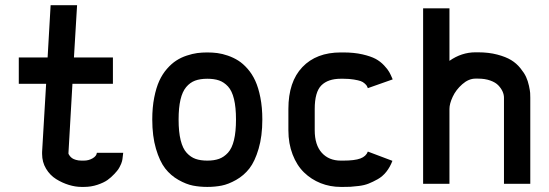

<svg xmlns="http://www.w3.org/2000/svg" viewBox="-20 -716 2140 748"><path d="M307.1 -90.3Q325.2 -90.3 340.6 -99.1Q356 -107.9 357.4 -120.6H460Q459 -114.7 458.3 -106.7Q457.5 -98.6 457 -95.7Q456.5 -92.8 455.3 -87.6Q454.1 -82.5 451.9 -77.6Q449.7 -72.8 445.8 -64.9Q444.3 -62 440.9 -56.6Q437.5 -51.3 425.3 -38.1Q413.1 -24.9 398.7 -14.6Q384.3 -4.4 359.6 3.9Q335 12.2 307.1 12.2H297.4Q273.9 12.2 248.3 4.4Q222.7 -3.4 198.7 -18.3Q174.8 -33.2 159.4 -58.8Q144 -84.5 144 -116.2V-124L159.7 -389.6H53.2V-492.2H165.5L177.2 -695.8H280.3L268.1 -492.2H419.9V-389.6H262.2L246.6 -118.2Q246.6 -117.7 247.6 -115.2Q248.5 -112.8 252 -108.4Q255.4 -104 260.5 -100.1Q265.6 -96.2 275.4 -93.3Q285.2 -90.3 297.4 -90.3Z M1002 -250.5Q1002 -185.5 987.5 -136.5Q973.1 -87.4 951.7 -59.8Q930.2 -32.2 899.9 -15.1Q869.6 2 843.3 7.1Q816.9 12.2 787.6 12.2Q758.3 12.2 731.9 7.1Q705.6 2 675.3 -15.1Q645 -32.2 623.5 -59.8Q602.1 -87.4 587.6 -136.5Q573.2 -185.5 573.2 -250.5Q573.2 -297.4 580.8 -335.9Q588.4 -374.5 600.6 -401.1Q612.8 -427.7 630.6 -448Q648.4 -468.3 667 -480.2Q685.5 -492.2 707.8 -499.5Q730 -506.8 748.5 -509.3Q767.1 -511.7 787.6 -511.7Q807.6 -511.7 826.7 -509.3Q845.7 -506.8 867.7 -499.3Q889.6 -491.7 908.2 -480Q926.8 -468.3 944.6 -448Q962.4 -427.7 974.6 -401.1Q986.8 -374.5 994.4 -335.9Q1002 -297.4 1002 -250.5ZM787.6 -409.2Q759.8 -409.2 740 -401.9Q720.2 -394.5 705.3 -376.7Q690.4 -358.9 683.1 -327.6Q675.8 -296.4 675.8 -250.5Q675.8 -202.1 683.8 -169.7Q691.9 -137.2 707.5 -120.4Q723.1 -103.5 742.2 -96.9Q761.2 -90.3 787.6 -90.3Q814.5 -90.3 833.5 -97.2Q852.5 -104 868.2 -121.1Q883.8 -138.2 891.6 -170.4Q899.4 -202.6 899.4 -250.5Q899.4 -297.9 891.6 -330.1Q883.8 -362.3 868.2 -379.2Q852.5 -396 833.5 -402.6Q814.5 -409.2 787.6 -409.2Z M1413.1 -372.6Q1410.6 -378.4 1409.2 -381.3Q1407.7 -384.3 1400.9 -390.6Q1394 -397 1385 -400.1Q1376 -403.3 1358.4 -406.2Q1340.8 -409.2 1317.4 -409.2H1307.6Q1257.8 -409.2 1231.9 -383.3Q1206.1 -357.4 1206.1 -291.5V-208.5Q1206.1 -151.4 1233.6 -120.8Q1261.2 -90.3 1307.6 -90.3H1317.4Q1361.8 -90.3 1384 -98.6Q1406.2 -106.9 1413.1 -125.5L1508.8 -89.4Q1499.5 -64.9 1484.9 -46.6Q1470.2 -28.3 1451.4 -17.8Q1432.6 -7.3 1416 -0.7Q1399.4 5.9 1377.7 8.5Q1356 11.2 1345 11.7Q1334 12.2 1317.4 12.2H1307.6Q1266.1 12.2 1229.2 -2.4Q1192.4 -17.1 1164.3 -44.4Q1136.2 -71.8 1119.9 -114.3Q1103.5 -156.7 1103.5 -208.5V-291.5Q1103.5 -397.5 1158 -454.6Q1212.4 -511.7 1307.6 -511.7H1317.4Q1359.4 -511.7 1392.1 -504.2Q1424.8 -496.6 1443.4 -486.6Q1461.9 -476.6 1476.3 -461.2Q1490.7 -445.8 1496.3 -435.5Q1502 -425.3 1507.8 -411.6Q1509.3 -408.2 1509.8 -406.7Z M1943.4 -335.4Q1943.4 -347.2 1938 -359.4Q1932.6 -371.6 1921.6 -383.3Q1910.6 -395 1890.1 -402.3Q1869.6 -409.7 1842.3 -409.7H1832.5Q1805.7 -409.7 1781 -387.9Q1756.3 -366.2 1743.7 -339.1Q1731 -312 1731 -291.5V0H1628.4V-683.6H1731V-479Q1778.3 -512.2 1832.5 -512.2H1842.3Q1883.8 -512.2 1917.2 -503.4Q1950.7 -494.6 1971.4 -481.9Q1992.2 -469.2 2007.3 -450.4Q2022.5 -431.6 2029.5 -416.3Q2036.6 -400.9 2040.8 -381.6Q2044.9 -362.3 2045.4 -353.8Q2045.9 -345.2 2045.9 -335.4V0H1943.4Z"/></svg>

Font: Anka/Coder Condensed
Style: Bold
Weight: 700
Width: 4
Monospace: yes
Version: Version 001.100